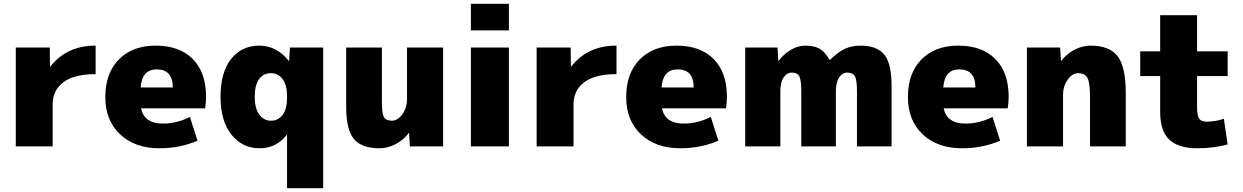

<svg xmlns="http://www.w3.org/2000/svg" viewBox="-20 -770 6541 1010"><path d="M483 -530V-380Q371 -380 314 -338Q257 -296 257 -220V0H63V-520H242L243 -420H245Q331 -530 483 -530Z M720 -310H889Q889 -405 804 -405Q727 -405 720 -310ZM722 -200Q739 -120 836 -120Q911 -120 979 -155L1019 -30Q927 10 819 10Q690 10 612 -63Q534 -136 534 -260Q534 -385 605.5 -457.5Q677 -530 799 -530Q924 -530 994 -459.5Q1064 -389 1064 -260Q1064 -233 1059 -200Z M1505 -520H1680V220H1490V-60H1488Q1433 10 1345 10Q1255 10 1197.5 -62Q1140 -134 1140 -260Q1140 -389 1195.5 -459.5Q1251 -530 1345 -530Q1434 -530 1499 -450H1501ZM1320 -260Q1320 -200 1344 -167.5Q1368 -135 1405 -135Q1444 -135 1467 -166Q1490 -197 1490 -255V-265Q1490 -322 1467 -353.5Q1444 -385 1405 -385Q1365 -385 1342.5 -353.5Q1320 -322 1320 -260Z M2130 -70Q2102 -33 2060.5 -11.5Q2019 10 1976 10Q1882 10 1841.5 -39Q1801 -88 1801 -210V-520H1989V-230Q1989 -172 2000 -153.5Q2011 -135 2041 -135Q2072 -135 2096.5 -169Q2121 -203 2121 -250V-520H2311V0H2136L2132 -70Z M2457 -610V-750H2657V-610ZM2457 0V-520H2657V0Z M3223 -530V-380Q3111 -380 3054 -338Q2997 -296 2997 -220V0H2803V-520H2982L2983 -420H2985Q3071 -530 3223 -530Z M3460 -310H3629Q3629 -405 3544 -405Q3467 -405 3460 -310ZM3462 -200Q3479 -120 3576 -120Q3651 -120 3719 -155L3759 -30Q3667 10 3559 10Q3430 10 3352 -63Q3274 -136 3274 -260Q3274 -385 3345.5 -457.5Q3417 -530 3539 -530Q3664 -530 3734 -459.5Q3804 -389 3804 -260Q3804 -233 3799 -200Z M4488 0V-290Q4488 -350 4477 -369Q4466 -388 4437 -388Q4411 -388 4394 -362.5Q4377 -337 4377 -290V0H4195V-290Q4195 -350 4184.5 -369Q4174 -388 4145 -388Q4119 -388 4102 -362.5Q4085 -337 4085 -290V0H3900V-520H4070L4074 -450H4076Q4104 -487 4141 -508.5Q4178 -530 4215 -530Q4263 -530 4291.5 -513.5Q4320 -497 4344 -455H4346Q4389 -497 4425 -513.5Q4461 -530 4507 -530Q4593 -530 4631.5 -483Q4670 -436 4670 -320V0Z M4942 -310H5111Q5111 -405 5026 -405Q4949 -405 4942 -310ZM4944 -200Q4961 -120 5058 -120Q5133 -120 5201 -155L5241 -30Q5149 10 5041 10Q4912 10 4834 -63Q4756 -136 4756 -260Q4756 -385 4827.5 -457.5Q4899 -530 5021 -530Q5146 -530 5216 -459.5Q5286 -389 5286 -260Q5286 -233 5281 -200Z M5563 -450Q5591 -487 5632.5 -508.5Q5674 -530 5717 -530Q5816 -530 5859 -474.5Q5902 -419 5902 -280V0H5714V-260Q5714 -335 5700.5 -360Q5687 -385 5652 -385Q5621 -385 5596.5 -351Q5572 -317 5572 -270V0H5382V-520H5557L5561 -450Z M6278 10Q6179 10 6131 -35.5Q6083 -81 6083 -180V-370H5978V-500H6083V-690H6277V-500H6438V-370H6277V-210Q6277 -162 6288 -146Q6299 -130 6328 -130Q6372 -130 6418 -145L6438 -10Q6364 10 6278 10Z"/></svg>

Font: M PLUS 1p Black
Style: Regular
Weight: 900
Version: Version 1.061